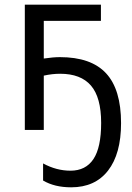

<svg xmlns="http://www.w3.org/2000/svg" viewBox="-20 -555 565 820"><path d="M284 245Q213 245 164 216V143Q221 174 281 174Q346 174 379 124.5Q412 75 412 -30Q412 -139 368.5 -189.5Q325 -240 237 -240Q203 -240 167 -232V0H86V-535H411V-466H167V-305Q207 -311 236 -311Q369 -311 433 -242Q497 -173 497 -29Q497 102 441.5 173.5Q386 245 284 245Z"/></svg>

Font: Stephens Clock
Style: Regular
Weight: 400
Designer: Peter Wiegel (catfonts.de) with slight modifications by DT1.org
Version: Version 0.9.1